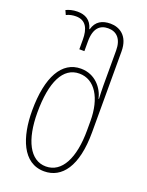

<svg xmlns="http://www.w3.org/2000/svg" viewBox="-146 -844 711 927"><g transform="rotate(20 209.0 -380.0)"><path d="M199 10C290 10 353 -71 353 -246V-662C353 -743 303 -770 258 -770C216 -770 184 -754 172 -710H170C158 -754 128 -770 88 -770C64 -770 44 -764 30 -757L40 -735C55 -743 73 -746 89 -746C141 -746 158 -706 158 -652V-602H184V-652C184 -721 214 -745 255 -745C299 -745 327 -716 327 -657V-477C327 -455 328 -434 329 -409H327C316 -459 273 -517 198 -517C101 -517 45 -420 45 -246C45 -111 88 10 199 10ZM199 -15C117 -15 72 -106 72 -246C72 -404 116 -492 199 -492C279 -492 327 -412 327 -295V-247C327 -104 281 -15 199 -15Z"/></g></svg>

Font: Noto Sans Georgian ExtraCondensed Thin
Style: Regular
Weight: 100
Width: 2
Designer: Monotype Design Team, Akaki Razmadze
Foundry: Google LLC
Version: Version 2.005